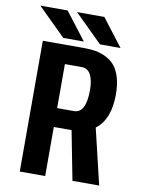

<svg xmlns="http://www.w3.org/2000/svg" viewBox="-95 -946 760 1012"><g transform="rotate(10 285.0 -440.0)"><path d="M492.5 -733.5H382.5L234 -880H380ZM296 -733.5H186L37.5 -880H183.5ZM364.5 0 313.5 -262.5H308.5H218.5V0H82.5V-700H300.5Q337 -700 366 -695Q395 -690 423 -675.8Q451 -661.5 469.8 -638.5Q488.5 -615.5 499.8 -577.2Q511 -539 511 -488Q511 -353 436.5 -298L507.5 0ZM218.5 -599V-363.5H308.5Q372.5 -363.5 372.5 -486.5Q372.5 -539 356.8 -569Q341 -599 308 -599Z"/></g></svg>

Font: League Mono Narrow SemiBold
Style: Regular
Weight: 600
Width: 3
Designer: Tyler Finck
Foundry: The League of Moveable Type / Tyler Finck
Version: Version 2.210